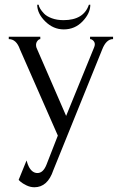

<svg xmlns="http://www.w3.org/2000/svg" viewBox="-20 -575 514 810"><path d="M411 -366 205 143Q181 215 125 215Q108 215 91.5 207Q75 199 66 191Q57 183 59 183L92 102Q97 120 102 129Q116 155 138 155Q162 155 176 120L224 -3L64 -367Q49 -410 17 -410V-420H150V-410Q144 -410 138 -402.5Q132 -395 132 -385Q132 -376 136 -369L259 -86L377 -375Q380 -382 380 -388Q380 -397 373.5 -403.5Q367 -410 360 -410V-420H457V-410Q428 -410 411 -366ZM355 -555H361Q361 -519 328.5 -485Q296 -451 249 -451Q205 -451 171 -484.5Q137 -518 137 -555H143Q144 -548 149.5 -538.5Q155 -529 166 -517.5Q177 -506 198.5 -498Q220 -490 248 -490Q333 -490 355 -555Z"/></svg>

Font: Forum
Style: Regular
Weight: 400
Designer: Denis Masharov
Foundry: Denis Masharov
Version: Version 1.000